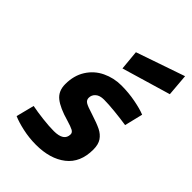

<svg xmlns="http://www.w3.org/2000/svg" viewBox="-230 -871 980 980"><g transform="rotate(45 260.0 -381.0)"><path d="M46 -22 71 -120Q106 -113 153 -107.5Q200 -102 234 -102Q307 -102 307 -151Q307 -164 293 -171.5Q279 -179 245 -189Q174 -209 140 -236Q106 -263 106 -313Q106 -375 134.5 -420Q163 -465 211 -488Q259 -511 314 -511Q366 -511 415.5 -501.5Q465 -492 494 -480L470 -381Q432 -387 383 -392Q334 -397 302 -397Q272 -397 256 -383Q240 -369 240 -348Q240 -332 254 -323Q268 -314 311 -301Q361 -285 387.5 -272Q414 -259 429 -237Q444 -215 444 -178Q444 -84 382.5 -36Q321 12 219 12Q170 12 122.5 1.5Q75 -9 46 -22ZM246 -683 510 -774 520 -654 256 -576Z"/></g></svg>

Font: Cairo
Style: Bold Italic
Weight: 700
Italic angle: -13°
Designer: Mohamed Gaber, Accademia di Belle Arti di Urbino and others
Foundry: Kief Type Foundry, Accademia di Belle Arti di Urbino and others
Version: Version 3.011